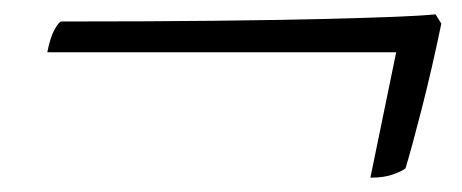

<svg xmlns="http://www.w3.org/2000/svg" viewBox="-20 -422 645 268"><path d="M497 -174 533 -349H46Q50 -369 55.5 -379.5Q61 -390 65 -392Q189 -392 279 -393Q369 -394 430.5 -395.5Q492 -397 530 -398.5Q568 -400 588 -402L596 -389Q583 -326 568.5 -269.5Q554 -213 546 -187Q541 -183 528.5 -178.5Q516 -174 497 -174Z"/></svg>

Font: Texturina Medium 12pt Thin
Style: Italic
Weight: 250
Italic angle: -11°
Version: Version 1.002